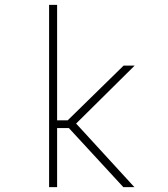

<svg xmlns="http://www.w3.org/2000/svg" viewBox="-20 -770 690 790"><path d="M182 0V-750H215V-275H281.5V-243H215V0ZM487.5 0 251.5 -256 280.5 -275.5 533 0ZM280 -248.5 251.5 -268 488.5 -500H534Z"/></svg>

Font: Trispace Thin
Style: Regular
Weight: 100
Designer: Tyler Finck
Foundry: Etcetera Type Company
Version: Version 1.210